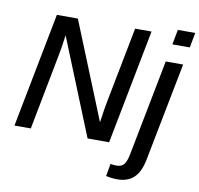

<svg xmlns="http://www.w3.org/2000/svg" viewBox="-97 -827 1177 1135"><g transform="rotate(10 492.0 -259.0)"><path d="M211.4 -452.1 124.5 0H26.4L159.7 -688H285.6L521 -106.9Q527.8 -154.3 532.7 -186.3Q537.6 -218.3 542.5 -240.7L629.4 -688H728L594.7 0H465.3L231.4 -578.1Q226.1 -537.1 221.2 -505.6Q216.3 -474.1 211.4 -452.1ZM983.9 -724.6 966.8 -634.8H862.3L879.4 -724.6ZM680.7 207.5Q647.9 207.5 611.8 199.7L625 125Q635.7 126.5 645 127.4Q654.3 128.4 661.6 128.4Q691.9 128.4 706.8 109.1Q721.7 89.8 730 44.4L841.3 -528.3H945.8L830.1 64.5Q815.4 139.2 778.3 173.3Q741.2 207.5 680.7 207.5Z"/></g></svg>

Font: Arimo Medium
Style: Italic
Weight: 500
Italic angle: -12°
Designer: Steve Matteson
Foundry: Monotype Imaging Inc.
Version: Version 1.33